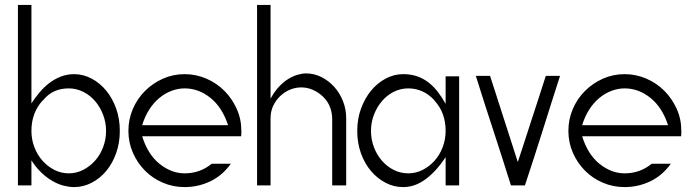

<svg xmlns="http://www.w3.org/2000/svg" viewBox="-20 -757 2805 782"><path d="M53 -737H108V-336Q123 -359 141 -380.5Q159 -402 180.5 -418.5Q202 -435 227.5 -445Q253 -455 282 -455Q319 -455 353 -437Q387 -419 412.5 -388Q438 -357 453 -315Q468 -273 468 -224Q468 -175 453 -133Q438 -91 412.5 -60.5Q387 -30 353 -12.5Q319 5 282 5Q263 5 240.5 -0.5Q218 -6 195 -19Q172 -32 149.5 -53Q127 -74 108 -104V-2H53ZM155 -349Q108 -299 108 -224Q108 -189 120 -157.5Q132 -126 153 -102.5Q174 -79 201.5 -65Q229 -51 260 -51Q291 -51 318.5 -65Q346 -79 367 -102.5Q388 -126 400 -157.5Q412 -189 412 -224Q412 -258 400 -289.5Q388 -321 367.5 -345Q347 -369 319 -383Q291 -397 260 -397Q228 -397 202 -385.5Q176 -374 155 -348Z M732 -455Q778 -455 820 -437Q862 -419 893.5 -387.5Q925 -356 944 -314Q963 -272 963 -224Q963 -219 963 -213Q963 -207 962 -202H559Q582 -128 630 -89.5Q678 -51 732 -51Q795 -51 842 -90H920Q886 -42 836.5 -18.5Q787 5 732 5Q685 5 643 -13Q601 -31 570 -62.5Q539 -94 521 -135.5Q503 -177 503 -224Q503 -271 521 -313Q539 -355 570.5 -386.5Q602 -418 643.5 -436.5Q685 -455 732 -455ZM909 -247Q885 -320 837 -358.5Q789 -397 732 -397Q705 -397 678.5 -387Q652 -377 629 -358Q606 -339 588 -311Q570 -283 559 -247Z M1082 -737V-355Q1097 -383 1115.5 -403Q1134 -423 1153.5 -435Q1173 -447 1192 -452.5Q1211 -458 1226 -458Q1260 -458 1289.5 -443Q1319 -428 1341.5 -403Q1364 -378 1377 -345Q1390 -312 1390 -276V-2H1333V-276Q1332 -301 1323.5 -322.5Q1315 -344 1296 -363Q1255 -401 1207 -401Q1183 -401 1160.5 -391.5Q1138 -382 1120.5 -365Q1103 -348 1092.5 -325.5Q1082 -303 1082 -276V-2H1027V-737Z M1850 -446V-2H1795V-117Q1771 -81 1748 -57.5Q1725 -34 1703 -20Q1681 -6 1661 -0.5Q1641 5 1622 5Q1584 5 1550.5 -12.5Q1517 -30 1491 -60.5Q1465 -91 1450 -133Q1435 -175 1435 -224Q1435 -273 1450.5 -315Q1466 -357 1491.5 -388Q1517 -419 1551 -437Q1585 -455 1622 -455Q1654 -455 1679.5 -446Q1705 -437 1725.5 -421Q1746 -405 1763 -383Q1780 -361 1795 -334V-446ZM1749 -349Q1704 -397 1643 -397Q1611 -397 1583.5 -383Q1556 -369 1535.5 -345Q1515 -321 1503 -289.5Q1491 -258 1491 -224Q1491 -189 1503 -157.5Q1515 -126 1535.5 -102.5Q1556 -79 1583.5 -65Q1611 -51 1643 -51Q1674 -51 1701.5 -65Q1729 -79 1750 -102.5Q1771 -126 1783 -157.5Q1795 -189 1795 -224Q1795 -260 1784 -291Q1773 -322 1749 -348Z M1976 -448 2089 -97Q2101 -133 2115.5 -178Q2130 -223 2145.5 -270.5Q2161 -318 2176 -364Q2191 -410 2203 -448H2261Q2242 -389 2224.5 -334Q2207 -279 2190 -224.5Q2173 -170 2155 -115Q2137 -60 2118 -2H2061Q2025 -117 1989.5 -225Q1954 -333 1918 -448Z M2524 -455Q2570 -455 2612 -437Q2654 -419 2685.5 -387.5Q2717 -356 2736 -314Q2755 -272 2755 -224Q2755 -219 2755 -213Q2755 -207 2754 -202H2351Q2374 -128 2422 -89.5Q2470 -51 2524 -51Q2587 -51 2634 -90H2712Q2678 -42 2628.5 -18.5Q2579 5 2524 5Q2477 5 2435 -13Q2393 -31 2362 -62.5Q2331 -94 2313 -135.5Q2295 -177 2295 -224Q2295 -271 2313 -313Q2331 -355 2362.5 -386.5Q2394 -418 2435.5 -436.5Q2477 -455 2524 -455ZM2701 -247Q2677 -320 2629 -358.5Q2581 -397 2524 -397Q2497 -397 2470.5 -387Q2444 -377 2421 -358Q2398 -339 2380 -311Q2362 -283 2351 -247Z"/></svg>

Font: Fundamental  Brigade Scvhlank
Style: Regular
Weight: 100
Designer: Peter Wiegel, original typeface by Arno Drescher 1935
Foundry: Peter Wiegel
Version: Version 0.000 2012 initial release